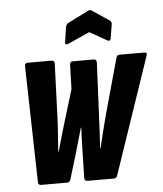

<svg xmlns="http://www.w3.org/2000/svg" viewBox="-50 -728 655 772"><g transform="rotate(-5 277.0 -341.5)"><path d="M85 0Q73 0 73 -12L62 -482Q62 -494 74 -494H170Q182 -494 182 -482L174 -267Q173 -237 170 -198Q167 -159 165 -127H167Q176 -160 185.5 -192.5Q195 -225 205 -258L240 -373L243 -471Q243 -484 255 -484H339Q351 -484 351 -471L341 -257Q340 -225 338 -193Q336 -161 334 -127H336Q344 -160 352 -193Q360 -226 369 -259L431 -482Q434 -494 443 -494H544Q557 -494 553 -482L393 -12Q389 0 380 0H273Q260 0 260 -12L262 -105Q263 -129 263.5 -157Q264 -185 266 -215H264Q256 -187 248 -159Q240 -131 232 -104L204 -12Q200 0 191 0ZM244 -556Q229 -549 231 -564L240 -624Q243 -635 250 -639L334 -681Q341 -685 348 -681L415 -636Q426 -629 424 -619L415 -564Q413 -549 400 -556L331 -595Z"/></g></svg>

Font: Sofia Sans Extra Condensed ExtraBold
Style: Italic
Weight: 800
Italic angle: -9°
Designer: Botio Nikoltchev, Ani Petrova
Foundry: lettersoup
Version: Version 4.101; ttfautohint (v1.8.4.7-5d5b)